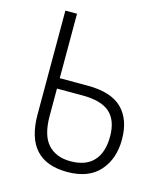

<svg xmlns="http://www.w3.org/2000/svg" viewBox="-108 -799 780 892"><g transform="rotate(15 281.5 -353.0)"><path d="M297 8Q96 8 96 -215V-714H152V-404H286Q399 -404 452 -352Q505 -300 505 -203Q505 -110 452.5 -51Q400 8 297 8ZM299 -44Q373 -44 410.5 -85Q448 -126 448 -203Q448 -279 407 -316.5Q366 -354 274 -354H152V-223Q152 -129 191 -86.5Q230 -44 299 -44Z"/></g></svg>

Font: Noto Sans Mono SemiCondensed Light
Style: Regular
Weight: 300
Width: 4
Designer: Monotype Design Team
Foundry: Monotype Imaging Inc.
Version: Version 2.014; ttfautohint (v1.8.4.7-5d5b)